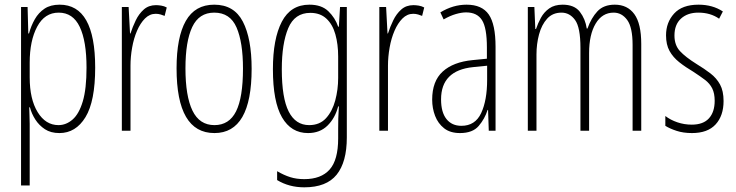

<svg xmlns="http://www.w3.org/2000/svg" viewBox="-20 -559 3147 821"><path d="M235 -539Q387 -539 387 -270Q387 -126 345.5 -58Q304 10 234 10Q197 10 172 -6.5Q147 -23 131 -48Q115 -73 108 -100H105Q105 -88 106 -70Q107 -52 107 -29V234H70V-529H98L101 -416H104Q113 -449 129 -477Q145 -505 170.5 -522Q196 -539 235 -539ZM231 -505Q171 -505 139 -445Q107 -385 107 -291V-228Q107 -135 141 -79.5Q175 -24 230 -24Q263 -24 290.5 -48Q318 -72 334 -125.5Q350 -179 350 -270Q350 -383 321 -444Q292 -505 231 -505Z M647 -537Q657 -537 669.5 -535Q682 -533 693 -527L684 -491Q677 -494 667 -497Q657 -500 646 -500Q620 -500 600 -480Q580 -460 566 -427.5Q552 -395 545 -355.5Q538 -316 538 -278V0H501V-529H530L536 -416H538Q547 -444 560.5 -472Q574 -500 595 -518.5Q616 -537 647 -537Z M1056 -265Q1056 10 897 10Q735 10 735 -267Q735 -400 774.5 -469.5Q814 -539 896 -539Q981 -539 1018.5 -466.5Q1056 -394 1056 -265ZM773 -267Q773 -148 803 -86Q833 -24 897 -24Q960 -24 989.5 -83Q1019 -142 1019 -266Q1019 -378 991.5 -441.5Q964 -505 896 -505Q831 -505 802 -443.5Q773 -382 773 -267Z M1303 -539Q1355 -539 1384 -511Q1413 -483 1426 -445H1429L1434 -529H1463V29Q1463 134 1419.5 188Q1376 242 1281 242Q1216 242 1165 211V173Q1194 190 1221 198.5Q1248 207 1281 207Q1353 207 1389.5 166Q1426 125 1426 33V-8Q1426 -30 1426.5 -52Q1427 -74 1429 -104H1426Q1413 -54 1380.5 -22Q1348 10 1297 10Q1225 10 1186 -57Q1147 -124 1147 -263Q1147 -393 1185 -466Q1223 -539 1303 -539ZM1307 -504Q1240 -504 1212.5 -438.5Q1185 -373 1185 -263Q1185 -140 1214.5 -82Q1244 -24 1302 -24Q1347 -24 1374 -53.5Q1401 -83 1413.5 -129.5Q1426 -176 1426 -226V-317Q1426 -370 1414 -412.5Q1402 -455 1375.5 -479.5Q1349 -504 1307 -504Z M1748 -537Q1758 -537 1770.5 -535Q1783 -533 1794 -527L1785 -491Q1778 -494 1768 -497Q1758 -500 1747 -500Q1721 -500 1701 -480Q1681 -460 1667 -427.5Q1653 -395 1646 -355.5Q1639 -316 1639 -278V0H1602V-529H1631L1637 -416H1639Q1648 -444 1661.5 -472Q1675 -500 1696 -518.5Q1717 -537 1748 -537Z M1975 -539Q2041 -539 2070 -497Q2099 -455 2099 -359V0H2070L2067 -89H2065Q2053 -51 2027 -20.5Q2001 10 1947 10Q1905 10 1879 -10.5Q1853 -31 1840.5 -63.5Q1828 -96 1828 -133Q1828 -212 1873 -253Q1918 -294 2001 -302L2062 -308V-356Q2062 -440 2041 -473Q2020 -506 1973 -506Q1954 -506 1929.5 -499Q1905 -492 1877 -476L1863 -506Q1917 -539 1975 -539ZM2003 -272Q1866 -258 1866 -134Q1866 -79 1889 -50Q1912 -21 1953 -21Q2012 -21 2037.5 -75.5Q2063 -130 2063 -218V-278Z M2609 -539Q2663 -539 2692.5 -498.5Q2722 -458 2722 -371V0H2685V-367Q2685 -442 2662 -473.5Q2639 -505 2604 -505Q2555 -505 2527 -458Q2499 -411 2499 -332V0H2462V-354Q2462 -442 2439 -473.5Q2416 -505 2381 -505Q2343 -505 2319.5 -479Q2296 -453 2285 -412Q2274 -371 2274 -326V0H2237V-529H2265L2269 -435H2272Q2280 -459 2293 -483Q2306 -507 2328.5 -523Q2351 -539 2386 -539Q2436 -539 2459.5 -508.5Q2483 -478 2489 -437H2492Q2508 -482 2534.5 -510.5Q2561 -539 2609 -539Z M3074 -127Q3074 -64 3040 -27Q3006 10 2939 10Q2902 10 2873 0.5Q2844 -9 2825 -21V-63Q2847 -46 2876.5 -36Q2906 -26 2938 -26Q2987 -26 3011.5 -53Q3036 -80 3036 -128Q3036 -160 3025.5 -181Q3015 -202 2994.5 -217.5Q2974 -233 2945 -252Q2911 -272 2884.5 -293Q2858 -314 2843 -341Q2828 -368 2828 -408Q2828 -463 2862.5 -501Q2897 -539 2967 -539Q3027 -539 3071 -510L3055 -479Q3018 -505 2966 -505Q2920 -505 2892 -479.5Q2864 -454 2864 -407Q2864 -366 2887.5 -340.5Q2911 -315 2959 -285Q2992 -265 3018 -245Q3044 -225 3059 -197.5Q3074 -170 3074 -127Z"/></svg>

Font: Noto Sans Lao Looped ExtraCondensed ExtraLight
Style: Regular
Weight: 200
Width: 2
Designer: Mark Frömberg, Ben Mitchell
Foundry: The Fontpad Ltd
Version: Version 1.002; ttfautohint (v1.8.4.7-5d5b)